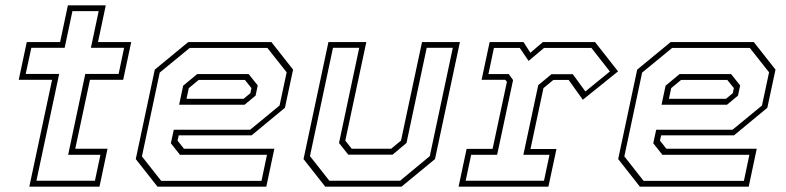

<svg xmlns="http://www.w3.org/2000/svg" viewBox="-20 -697 2936 717"><path d="M89.5 0 174.5 -399H50L80 -540H204.5L233.5 -677H375L346 -540H470L440 -399H316L261 -141.5H381.5L351.5 0ZM116 -22H334.5L355 -119H234.5L298.5 -421H423L443.5 -518.5H319.5L348.5 -655.5H250.5L221.5 -518.5H97L76 -421H201Z M993.5 -540 1074.5 -437 1044 -294.5 919.5 -191.5H647.5L643 -172L667 -141.5H1004.5L974.5 0H568L487 -103L558 -437L683 -540ZM908.5 -420.5 942.5 -378 934.5 -340 893.5 -306H649L664 -377L716.5 -420.5ZM978.5 -518H688.5L576.5 -426L510 -113L582 -21.5H956.5L977 -119H652L618 -162L629 -212.5H914L1024 -303L1050.5 -427ZM894.5 -398.5H722L685 -368L676.5 -328H889.5L915 -349L919 -368Z M1194.5 0 1113.5 -103 1206.5 -540H1348L1269.5 -172L1293.5 -141.5H1440.5L1477.5 -172L1556 -540H1697.5L1604.5 -103L1479.5 0ZM1210 -22H1474L1585 -114L1671 -518.5H1573.5L1498 -163L1446 -119.5H1280.5L1246 -163L1321.5 -518.5H1223.5L1137.5 -114Z M1692.5 0 1722.5 -141H1819.5L1873 -391.5L1867 -399H1778.5L1808.5 -540H1935L1960.5 -500L2007.5 -540H2202L2288 -430.5L2156.5 -324.5L2103.5 -398.5H2046.5L2009.5 -368L1961 -140.5H2058L2028 0ZM1719 -22H2011.5L2032 -119H1934.5L1990 -379L2039.5 -420H2119L2166 -355.5L2257.5 -430L2188.5 -518H2011.5L1954 -469.5L1921 -518H1824.5L1804 -420.5H1880L1896 -398L1836.5 -119H1739.5Z M2795 -540 2876 -437 2845.5 -294.5 2721 -191.5H2449L2444.5 -172L2468.5 -141.5H2806L2776 0H2369.5L2288.5 -103L2359.5 -437L2484.5 -540ZM2710 -420.5 2744 -378 2736 -340 2695 -306H2450.5L2465.5 -377L2518 -420.5ZM2780 -518H2490L2378 -426L2311.5 -113L2383.5 -21.5H2758L2778.5 -119H2453.5L2419.5 -162L2430.5 -212.5H2715.5L2825.5 -303L2852 -427ZM2696 -398.5H2523.5L2486.5 -368L2478 -328H2691L2716.5 -349L2720.5 -368Z"/></svg>

Font: Tourney ExtraLight
Style: Italic
Weight: 250
Italic angle: -12°
Version: Version 1.015